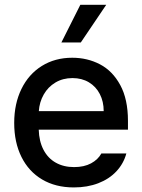

<svg xmlns="http://www.w3.org/2000/svg" viewBox="-20 -781 601 811"><path d="M40 -261.7Q40 -342.8 70.6 -405.3Q101.1 -467.8 156.7 -502.4Q212.4 -537.1 285.2 -537.1Q349.1 -537.1 402.3 -509.3Q455.6 -481.4 488 -421.6Q520.5 -361.8 520.5 -270.5V-233.4H143.6Q145 -184.1 163.8 -148.2Q182.6 -112.3 215.8 -93.8Q249 -75.2 293 -75.2Q335.4 -75.2 364.7 -91.1Q394 -106.9 408.2 -132.8H513.7Q502 -89.8 471.7 -57.4Q441.4 -24.9 395.3 -7.1Q349.1 10.7 292 10.7Q214.8 10.7 158 -22.9Q101.1 -56.6 70.6 -118.2Q40 -179.7 40 -261.7ZM418 -311.5Q418 -352.1 401.6 -383.8Q385.3 -415.5 355.5 -433.3Q325.7 -451.2 286.1 -451.2Q245.6 -451.2 214.1 -432.4Q182.6 -413.6 164.6 -381.6Q146.5 -349.6 144 -311.5ZM319.3 -760.7H428.7L321.3 -601.6H239.3Z"/></svg>

Font: Pretendard GOV Medium
Style: Regular
Weight: 500
Designer: Base glyphs from Inter by Rasmus Andersson; Hangeul glyphs from Noto Sans CJK(Source Han Sans) by Jang Soo-young and Kan
Foundry: Kil Hyung-jin
Version: Version 1.309